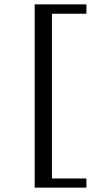

<svg xmlns="http://www.w3.org/2000/svg" viewBox="-20 -728 461 880"><path d="M139 132V-708H376V-665H218V90H376V132Z"/></svg>

Font: Khartiya
Style: Regular
Weight: 500
Version: Version 1.0.1